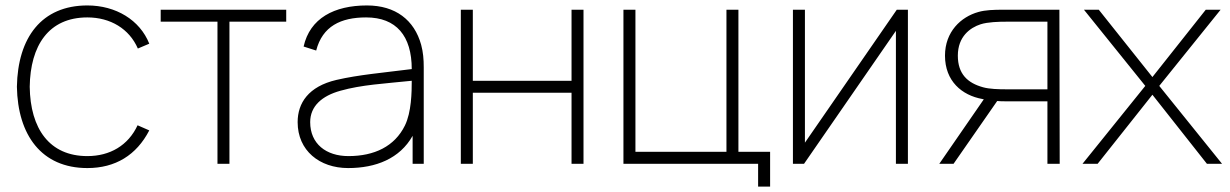

<svg xmlns="http://www.w3.org/2000/svg" viewBox="-20 -598 4492 701"><path d="M525 -438.5C490.6 -525 403.1 -578.1 299 -578.1C132.3 -578.1 44.8 -461.5 41.7 -281.2C44.8 -105.2 131.2 15.6 299 15.6C401 15.6 478.1 -31.3 525 -121.9L482.3 -140.6C447.9 -66.7 381.2 -28.1 299 -28.1C160.4 -28.1 90.6 -128.1 88.5 -281.2C90.6 -431.3 157.3 -534.4 299 -534.4C383.3 -534.4 452.1 -492.7 483.3 -420.8Z M1025 -562.5H566.7V-518.8H774V0H817.7V-518.8H1025Z M1527.1 0V-352.1C1527.1 -381.2 1525 -407.3 1517.7 -434.4C1492.7 -525 1424 -578.1 1319.8 -578.1C1200 -578.1 1111.5 -531.2 1088.5 -428.1L1134.4 -413.5C1157.3 -502.1 1224 -534.4 1316.7 -534.4C1427.1 -534.4 1483.3 -466.7 1483.3 -345.8C1377.1 -332.3 1289.6 -325 1208.3 -306.2C1106.2 -282.3 1066.7 -221.9 1066.7 -152.1C1066.7 -47.9 1146.9 15.6 1251 15.6C1352.1 15.6 1439.6 -18.8 1486.5 -102.1V0ZM1458.3 -139.6C1420.8 -63.5 1346.9 -28.1 1252.1 -28.1C1170.8 -28.1 1112.5 -72.9 1112.5 -152.1C1112.5 -210.4 1155.2 -247.9 1222.9 -266.7C1300 -288.5 1383.3 -292.7 1483.3 -303.1C1483.3 -261.5 1482.3 -188.5 1458.3 -139.6Z M2066.7 -562.5V-303.1H1706.3V-562.5H1662.5V0H1706.3V-259.4H2066.7V0H2110.4V-562.5Z M2676 -43.8V-562.5H2632.3V-43.8H2300V-562.5H2256.2V0H2747.9V83.3H2791.7V-43.8Z M3294.8 -562.5H3254.2L2918.8 -77.1V-562.5H2875V0H2915.6L3251 -485.4V0H3294.8Z M3849 0 3847.9 -562.5H3641.7C3609.4 -562.5 3577.1 -561.5 3552.1 -554.2C3488.5 -536.5 3430.2 -482.3 3430.2 -394.8C3430.2 -302.1 3491.7 -250 3566.7 -236.5C3567.7 -236.5 3569.8 -235.4 3571.9 -235.4L3409.4 0H3461.5L3620.8 -229.2C3631.2 -228.1 3641.7 -228.1 3652.1 -228.1H3804.2V0ZM3654.2 -271.9C3626 -271.9 3592.7 -272.9 3569.8 -279.2C3512.5 -294.8 3477.1 -328.1 3477.1 -394.8C3477.1 -464.6 3521.9 -496.9 3560.4 -509.4C3586.5 -517.7 3626 -518.8 3654.2 -518.8H3804.2V-271.9Z M4436.5 -562.5H4382.3L4187.5 -316.7L3991.7 -562.5H3937.5L4161.5 -284.4L3932.3 0H3987.5L4187.5 -252.1L4386.5 0H4441.7L4212.5 -284.4Z"/></svg>

Font: Manrope3 Thin
Style: Regular
Weight: 100
Width: 4
Designer: Mikhail Sharanda
Foundry: Mikhail Sharanda
Version: Version 3.000;PS 003.000;hotconv 1.0.88;makeotf.lib2.5.64775